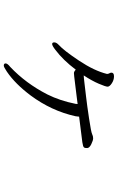

<svg xmlns="http://www.w3.org/2000/svg" viewBox="181 -782 637 1040"><g transform="rotate(90 500.0 -262.5)"><path d="M381 -523Q381 -530 377.5 -536Q374 -542 374 -547Q374 -561 394 -561Q414 -561 432 -549Q450 -537 450 -526.5Q450 -516 434 -478.5Q418 -441 389 -397Q398 -397 430.5 -401Q463 -405 506.5 -410Q550 -415 623 -426Q696 -437 707 -442.5Q718 -448 729.5 -448Q741 -448 761.5 -438Q782 -428 782.5 -416Q783 -404 779 -398.5Q775 -393 751 -389.5Q727 -386 612 -372V-368Q612 -362 610 -352Q581 -222 498 -110Q435 -26 369 19Q344 36 336 36Q324 36 324 26Q324 16 343 1Q432 -83 492 -200Q526 -268 543 -353Q544 -356 544 -364Q531 -362 505 -359Q479 -356 432 -350Q385 -344 376.5 -344Q368 -344 358 -354Q306 -285 250 -243Q228 -226 219 -226Q210 -226 210 -237.5Q210 -249 224 -262Q254 -289 309 -371.5Q364 -454 381 -523Z"/></g></svg>

Font: LXGW Bright TC
Style: Regular
Weight: 400
Designer: Christian Thalmann (Catharsis Fonts)
Foundry: LXGW / Christian Thalmann (Catharsis Fonts) / Fontworks Inc.
Version: Version 5.501